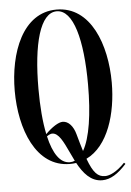

<svg xmlns="http://www.w3.org/2000/svg" viewBox="-56 -750 607 887"><g transform="rotate(-5 247.5 -306.0)"><path d="M489 24C451 64 418 78 397 78C363.9 78 342.7 58.1 317.8 -9.2C420.3 -58.5 465 -206.2 465 -350C465 -526 398 -708 240 -708C82 -708 15 -526 15 -350C15 -174 82 8 240 8C250 8 259.6 7.3 268.9 5.9C295.2 54.2 329 96 382 96C421 96 456 73 495 30ZM240 -700C317 -700 355 -558 355 -350C355 -212.8 338.5 -104.4 305.1 -46.4C298 -69 290.4 -95.3 282 -126C272 -163.5 250 -189 223 -189C203.8 -189 172.8 -169.3 142.9 -139C130.9 -195.9 125 -267.8 125 -350C125 -558 163 -700 240 -700ZM240 0C195.4 0 163.8 -47.7 145.2 -128.3C154.2 -134.8 163.4 -139 170 -139C200 -139 220 -96 243 -47C249.4 -33.1 256.1 -18.8 263.3 -4.7C256 -1.6 248.2 0 240 0Z"/></g></svg>

Font: Picaflor 48 pt
Style: Regular
Weight: 400
Designer: Ariel Martín Pérez
Foundry: Tunera Type Foundry
Version: Version 1.000;hotconv 1.0.109;makeotfexe 2.5.65596